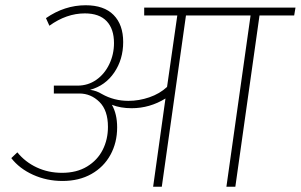

<svg xmlns="http://www.w3.org/2000/svg" viewBox="-20 -711 1145 731"><path d="M1100 -652H968L876 0H842L934 -652H688L596 0H563L610 -336Q550 -299 481 -299Q439 -299 406 -312Q426 -277 426 -226Q426 -168 400.5 -121.5Q375 -75 328 -48.5Q281 -22 218 -22Q158 -22 106 -45.5Q54 -69 23 -109L46 -131Q76 -94 120 -73.5Q164 -53 216 -53Q272 -53 311.5 -77Q351 -101 371 -140.5Q391 -180 391 -228Q391 -291 358.5 -323Q326 -355 282 -355H185V-385H275Q315 -385 346.5 -407Q378 -429 396 -466.5Q414 -504 414 -547Q414 -601 386 -630.5Q358 -660 303 -660Q233 -660 168 -613L155 -642Q226 -691 306 -691Q376 -691 412.5 -654Q449 -617 449 -551Q449 -485 415 -435Q381 -385 323 -369Q347 -366 368 -353Q414 -327 469 -327Q509 -327 548.5 -340.5Q588 -354 616 -380L655 -652H529V-682H1105Z"/></svg>

Font: FiraGO UltraLight
Style: Italic
Weight: 200
Italic angle: -8°
Designer: bBox Type GmbH
Foundry: bBox Type GmbH
Version: Version 1.001